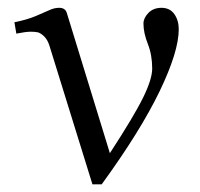

<svg xmlns="http://www.w3.org/2000/svg" viewBox="-20 -462 515 494"><path d="M107.4 -343.8Q102.5 -359.9 93.3 -368.7Q84 -377.4 76.9 -378.9Q69.8 -380.4 59.1 -380.4Q46.4 -380.4 22 -375.5L17.1 -404.8Q49.3 -411.1 72 -420.7Q94.7 -430.2 107.2 -436Q119.6 -441.9 132.3 -441.9Q147.9 -441.9 151.9 -428.7L262.7 -67.9Q325.7 -164.6 348.6 -211.7Q371.6 -258.8 371.6 -285.6Q371.6 -320.3 360.4 -348.9Q349.1 -377.4 349.1 -401.4Q349.1 -415.5 361.8 -428.7Q374.5 -441.9 395.5 -441.9Q417 -441.9 428.5 -425.8Q439.9 -409.7 439.9 -386.7Q439.9 -329.1 390.4 -226.6Q340.8 -124 241.7 12.2H217.8Z"/></svg>

Font: Libertinage
Style: l
Weight: 400
Designer: OSP
Foundry: OSP
Version: Version 1.0; 2008; OFL relea